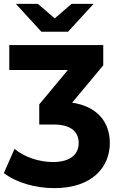

<svg xmlns="http://www.w3.org/2000/svg" viewBox="-38 -771 612 993"><path d="M314 -607 446 -751H332L245 -676L158 -751H44L176 -607ZM335 -240 496 -433V-538H10V-409H313L165 -231V-127H239C330 -127 369 -89 369 -31C369 31 320 67 237 67C164 67 89 42 37 -1L-18 124C45 173 144 202 243 202C440 202 530 92 530 -31C530 -141 464 -221 335 -240Z"/></svg>

Font: AWKNG-Font
Style: Bold
Weight: 700
Designer: Awakening Church
Foundry: Awakening Church
Version: Version 1.700;PS 001.700;hotconv 1.0.88;makeotf.lib2.5.64775